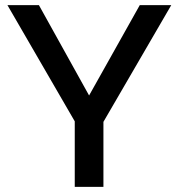

<svg xmlns="http://www.w3.org/2000/svg" viewBox="-20 -730 697 750"><path d="M132 -710 328 -357 526 -710H649L384 -254V0H272V-256L9 -710Z"/></svg>

Font: Raleway SemiBold
Style: Regular
Weight: 600
Designer: Matt McInerney, Pablo Impallari, Rodrigo Fuenzalida
Foundry: Matt McInerney, Pablo Impallari, Rodrigo Fuenzalida
Version: Version 4.026